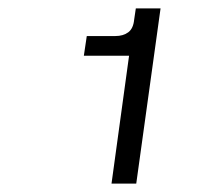

<svg xmlns="http://www.w3.org/2000/svg" viewBox="-20 -926 488 458"><path d="M246 -488 292 -823 305 -793H180L187 -840H255Q274 -840 286 -849Q298 -858 300 -879L304 -906H363L305 -488Z"/></svg>

Font: Hanken Grotesk Medium
Style: Italic
Weight: 500
Italic angle: -8°
Designer: Alfredo Marco Pradil
Foundry: Hanken Design Co.
Version: Version 3.013